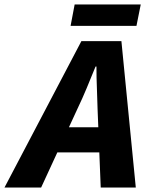

<svg xmlns="http://www.w3.org/2000/svg" viewBox="-84 -834 659 854"><path d="M-64 0 278 -651H456L520 0H364L350 -349Q349 -396 347 -442Q345 -488 345 -538H341Q321 -489 302 -443Q283 -397 260 -349L99 0ZM110 -156 136 -268H436L410 -156ZM230 -719 248 -814H542L523 -719Z"/></svg>

Font: Source Sans 3 ExtraLight ExtraBold
Style: Italic
Weight: 800
Italic angle: -11°
Version: Version 3.052;hotconv 1.1.0;makeotfexe 2.6.0